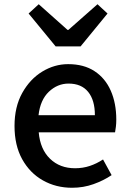

<svg xmlns="http://www.w3.org/2000/svg" viewBox="-20 -864 606 898"><path d="M316.9 14.2Q241.7 14.2 180.7 -20.3Q119.6 -54.7 83.7 -119.4Q47.9 -184.1 47.9 -274.9Q47.9 -364.3 84 -429.2Q120.1 -494.1 177.5 -529.1Q234.9 -564 298.8 -564Q372.1 -564 422.1 -531.2Q472.2 -498.5 498 -439.9Q523.9 -381.3 523.9 -304.2Q523.9 -286.6 522 -271Q520 -255.4 518.1 -245.1H161.1Q168 -166 213.9 -121.6Q259.8 -77.1 331.1 -77.1Q367.7 -77.1 399.9 -87.9Q432.1 -98.6 461.9 -118.2L502 -44.9Q464.4 -19.5 417.2 -2.7Q370.1 14.2 316.9 14.2ZM160.2 -325.2H423.8Q423.8 -395.5 392.3 -434.3Q360.8 -473.1 300.8 -473.1Q249 -473.1 208.7 -435.1Q168.5 -397 160.2 -325.2ZM240.2 -647 113.8 -800.8 161.1 -844.2 295.9 -724.1H299.8L436 -844.2L482.9 -800.8L356.9 -647Z"/></svg>

Font: Source Han Sans CN Medium
Style: Regular
Weight: 500
Designer: Ryoko NISHIZUKA  (kana, bopomofo & ideographs); Paul D. Hunt (Latin, Greek & Cyrillic); Sandoll Communications , Soo-you
Foundry: Adobe
Version: Version 2.004;hotconv 1.0.118;makeotfexe 2.5.65603